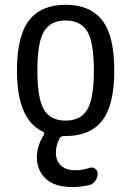

<svg xmlns="http://www.w3.org/2000/svg" viewBox="-20 -550 540 790"><path d="M338.9 -420.9Q311.5 -465.8 250 -465.8Q188.5 -465.8 161.1 -420.9Q133.8 -376 133.8 -259.8Q133.8 -143.6 161.1 -98.6Q188.5 -53.7 250 -53.7Q311.5 -53.7 338.9 -98.6Q366.2 -143.6 366.2 -259.8Q366.2 -376 338.9 -420.9ZM155.3 -8.8Q49.8 -58.6 49.8 -259.8Q49.8 -402.3 99.6 -466.3Q149.4 -530.3 250 -530.3Q350.6 -530.3 400.4 -466.8Q450.2 -403.3 450.2 -260.3Q450.2 -117.2 400.4 -53.7Q350.6 9.8 250 9.8H243.2Q230.5 9.8 225.6 18.6Q210 47.9 210 78.1Q210 112.3 231 131.3Q252 150.4 290 150.4Q319.3 150.4 348.6 140.6Q360.4 136.7 371.1 144Q381.8 151.4 381.8 164.1Q381.8 180.7 372.1 194.3Q362.3 208 346.7 211.9Q311.5 219.7 280.3 219.7Q204.1 219.7 168 185.1Q131.8 150.4 131.8 97.7Q131.8 49.8 160.2 4.9Q166 -4.9 155.3 -8.8Z"/></svg>

Font: Rounded-X Mgen+ 1mn regular
Style: Regular
Weight: 400
Designer: [Source Han Sans]
Ryoko NISHIZUKA  (kana & ideographs); Paul D. Hunt (Latin, Greek & Cyrillic); Wenlong ZHANG  (bopomofo
Version: Version 1.059.20150602